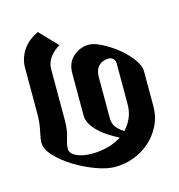

<svg xmlns="http://www.w3.org/2000/svg" viewBox="-92 -716 705 756"><g transform="rotate(-15 260.5 -338.0)"><path d="M213 -116Q245 -116 276 -124Q307 -132 333 -149Q313 -159 292.5 -172Q272 -185 255.5 -200.5Q239 -216 228.5 -233.5Q218 -251 218 -271V-442Q218 -485 246 -509.5Q274 -534 310 -534Q330 -534 361 -518.5Q392 -503 421.5 -479.5Q451 -456 472 -428Q493 -400 493 -375V-235Q493 -191 475 -155.5Q457 -120 428 -94.5Q399 -69 362 -55.5Q325 -42 286 -42Q254 -42 210 -58Q166 -74 126 -98.5Q86 -123 58 -152.5Q30 -182 30 -209Q30 -226 37 -256Q44 -286 44 -326V-512Q44 -547 64.5 -580Q85 -613 129 -634L198 -562Q176 -550 159 -528.5Q142 -507 142 -478V-274Q142 -232 133 -204Q124 -176 124 -159Q124 -140 148.5 -128Q173 -116 213 -116ZM315 -234Q315 -214 323.5 -200Q332 -186 357 -169Q375 -188 386 -212.5Q397 -237 397 -269V-437Q397 -446 389.5 -453.5Q382 -461 371 -461Q346 -461 330.5 -445.5Q315 -430 315 -400Z"/></g></svg>

Font: Jaini
Style: Regular
Weight: 400
Designer: Girish Dalvi, Maithili Shingre
Foundry: Ek Type
Version: Version 1.001;PS 1.000;hotconv 16.6.51;makeotf.lib2.5.65220